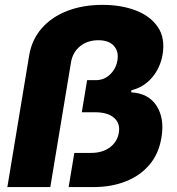

<svg xmlns="http://www.w3.org/2000/svg" viewBox="-20 -757 716 777"><path d="M9.8 0 98.1 -533.2Q108.9 -596.7 148.7 -642.3Q188.5 -688 251.7 -712.6Q314.9 -737.3 395.5 -737.3Q469.7 -737.3 528.6 -715.1Q587.4 -692.9 618.2 -648.4Q648.9 -604 638.2 -537.1Q628.9 -482.9 595.7 -443.6Q562.5 -404.3 511.7 -391.6L510.7 -383.3Q581.5 -379.4 614 -328.1Q646.5 -276.9 633.3 -200.2Q622.6 -134.3 584.5 -89.8Q546.4 -45.4 488.3 -22.7Q430.2 0 359.4 0H257.8L280.8 -138.2H349.1Q394 -138.2 424.3 -160.4Q454.6 -182.6 460.9 -219.7Q467.3 -257.8 441.4 -280.3Q415.5 -302.7 365.2 -302.7H311L332.5 -432.6H368.2Q401.4 -432.6 425.5 -455.8Q449.7 -479 455.1 -512.2Q461.4 -547.9 441.2 -571Q420.9 -594.2 377.9 -594.2Q334 -594.2 304 -569.8Q273.9 -545.4 267.1 -503.4L183.6 0Z"/></svg>

Font: Inter Extra Bold
Style: Italic
Weight: 800
Italic angle: -9.39999°
Designer: Rasmus Andersson
Foundry: rsms
Version: Version 4.000;git-3c8e0fc